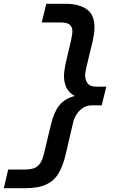

<svg xmlns="http://www.w3.org/2000/svg" viewBox="-59 -803 639 1008"><path d="M-39 185 -16 87H71Q104 87 123.5 78.5Q143 70 154.5 50Q166 30 174 -5L209 -151Q224 -214 252.5 -250Q281 -286 334 -299Q302 -316 289.5 -343.5Q277 -371 277 -402Q277 -419 279.5 -435Q282 -451 285 -468L314 -591Q316 -603 318.5 -616Q321 -629 321 -639Q321 -661 307.5 -673Q294 -685 259 -685H160L184 -783H286Q354 -783 395.5 -755Q437 -727 437 -659Q437 -644 435 -628Q433 -612 429 -593L395 -452Q393 -441 390.5 -430Q388 -419 388 -407Q388 -383 401 -365.5Q414 -348 448 -348H499L475 -250H424Q399 -250 379 -238Q359 -226 344.5 -205Q330 -184 324 -156L284 15Q270 72 247 109.5Q224 147 183 166Q142 185 72 185Z"/></svg>

Font: Ubuntu Sans Mono SemiBold
Style: Italic
Weight: 600
Italic angle: -13.5°
Monospace: yes
Designer: Dalton Maag Ltd
Foundry: Dalton Maag Ltd
Version: Version 1.006